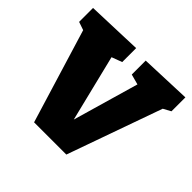

<svg xmlns="http://www.w3.org/2000/svg" viewBox="-142 -689 838 838"><g transform="rotate(45 276.5 -270.0)"><path d="M321 -533 557 -542V-456L522 -437L366 2H167L34 -434L-4 -447V-533L253 -542V-456L205 -438L281 -129L369 -434L321 -447Z"/></g></svg>

Font: Bitter Pro ExtraBold
Style: Regular
Weight: 800
Designer: Sol Matas, and Bitter project Authors
Foundry: Sol Matas
Version: Version 1.010